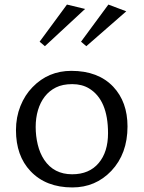

<svg xmlns="http://www.w3.org/2000/svg" viewBox="-20 -802 623 833"><path d="M49.3 -237.3Q49.3 -293.5 68.6 -341.8Q87.9 -390.1 121.1 -423.8Q189.5 -494.6 289.6 -494.6Q405.8 -494.6 471.2 -425.8Q533.2 -359.9 533.2 -253.4Q533.2 -134.8 462.9 -60.5Q394.5 11.2 293.9 11.2Q179.2 11.2 112.3 -59.6Q49.3 -126 49.3 -237.3ZM171.9 -108.4Q213.9 -45.9 293 -45.9Q367.2 -45.9 408.2 -94.7Q448.7 -142.6 448.7 -224.1Q448.7 -368.7 366.2 -418.5Q335.4 -437 293.5 -437Q251.5 -437 222.7 -422.6Q193.8 -408.2 174.3 -383.1Q154.8 -357.9 144.8 -324.2Q134.8 -290.5 134.8 -251.2Q134.8 -211.9 143.8 -174.6Q152.8 -137.2 171.9 -108.4ZM349.1 -763.2 174.8 -601.6 151.9 -621.1 270.5 -782.2ZM527.8 -752.9 354.5 -601.6 331.5 -621.1 450.2 -782.2Z"/></svg>

Font: Habibi
Style: Regular
Weight: 400
Designer: Magnus Gaarde
Foundry: Magnus Gaarde
Version: Version 1.001